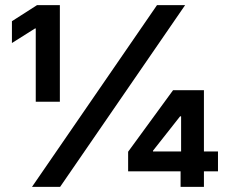

<svg xmlns="http://www.w3.org/2000/svg" viewBox="-20 -727 889 747"><path d="M590.8 -707H700.2L213.9 0H104.5ZM119.1 -616.2H116.2L26.4 -559.6V-644.5L124 -707H212.9V-331.1H119.1ZM478.5 -136.7 653.3 -376H773.4V-137.7H828.1V-60.5H773.4V0H682.6V-60.5H478.5ZM684.6 -137.7V-274.4H680.7L575.2 -140.6V-137.7Z"/></svg>

Font: Pretendard JP
Style: Bold
Weight: 700
Designer: Base glyphs from Inter by Rasmus Andersson; Hangeul glyphs from Noto Sans CJK(Source Han Sans) by Jang Soo-young and Kan
Foundry: Kil Hyung-jin
Version: Version 1.309